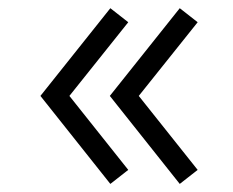

<svg xmlns="http://www.w3.org/2000/svg" viewBox="-20 -508 576 475"><path d="M424.7 -53 251.7 -270.7 424.7 -487.7 469 -453 323.3 -270.7 469 -87.7ZM253 -53 80 -270.7 253 -487.7 297.3 -453 151.7 -270.7 297.3 -87.7Z"/></svg>

Font: Hauora
Style: Regular
Weight: 400
Designer: Wayne Shih
Foundry: WCYS
Version: Version 1.001